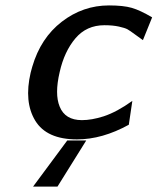

<svg xmlns="http://www.w3.org/2000/svg" viewBox="-20 -505 581 708"><path d="M102 183 228 13H298L192 183ZM93 -237Q98 -256 99 -259Q130 -365 208 -425Q286 -485 382 -485Q435 -485 466 -476Q497 -467 541 -441L507 -357Q498 -363 478.5 -377.5Q459 -392 450 -397Q441 -402 418.5 -407Q396 -412 365 -412Q299 -412 258 -363.5Q217 -315 200 -239Q181 -158 200 -112Q220 -62 282 -62Q318 -62 362 -76Q411 -92 468 -133L455 -45Q357 9 264 9Q152 9 110 -60Q68 -129 93 -237Z"/></svg>

Font: Coval
Style: Medium Italic
Weight: 500
Foundry: Context Ltd
Version: Version 001.000